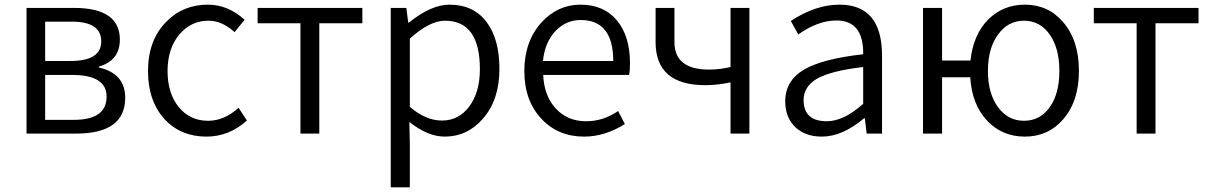

<svg xmlns="http://www.w3.org/2000/svg" viewBox="-20 -574 5198 825"><path d="M94 -540H298Q495 -540 495 -404Q495 -314 405 -288V-284Q518 -258 518 -154Q518 0 307 0H94ZM283 -312Q415 -312 415 -396Q415 -481 289 -481H174V-312ZM297 -59Q438 -59 438 -159Q438 -252 290 -252H174V-59Z M688 -61Q616 -139 616 -269Q616 -400 693 -479Q765 -554 873 -554Q960 -554 1031 -489L988 -436Q934 -485 876 -485Q800 -485 750 -425Q700 -365 700 -269Q700 -173 748 -114Q796 -55 874 -55Q944 -55 1005 -111L1041 -56Q964 13 867 13Q757 13 688 -61Z M1271 -474H1087V-540H1537V-474H1352V0H1271Z M1659 -540H1726L1734 -477H1737Q1833 -554 1911 -554Q2015 -554 2071 -479Q2126 -406 2126 -278Q2126 -145 2055 -64Q1988 13 1891 13Q1818 13 1739 -50L1741 45V231H1659ZM1996 -116Q2042 -177 2042 -277Q2042 -485 1892 -485Q1826 -485 1741 -408V-115Q1809 -56 1879 -56Q1951 -56 1996 -116Z M2308 -62Q2233 -140 2233 -269Q2233 -396 2307 -478Q2377 -554 2474 -554Q2575 -554 2631 -486Q2687 -419 2687 -301Q2687 -271 2683 -252H2314Q2318 -162 2368 -108Q2418 -53 2499 -53Q2572 -53 2636 -97L2665 -41Q2579 13 2490 13Q2379 13 2308 -62ZM2615 -312Q2615 -488 2475 -488Q2413 -488 2368 -442Q2321 -393 2313 -312Z M3119 -220Q3061 -208 3011 -208Q2797 -208 2797 -393V-540H2878V-393Q2878 -275 3027 -275Q3072 -275 3119 -286V-540H3200V0H3119Z M3399 -26Q3354 -68 3354 -139Q3354 -227 3435 -275Q3513 -321 3689 -341Q3691 -486 3574 -486Q3495 -486 3410 -426L3378 -484Q3485 -554 3587 -554Q3770 -554 3770 -335V0H3704L3696 -66H3693Q3600 13 3511 13Q3442 13 3399 -26ZM3689 -128V-286Q3550 -270 3489 -235Q3433 -201 3433 -144Q3433 -53 3533 -53Q3605 -53 3689 -128Z M4491 -114Q4532 -172 4532 -269Q4532 -366 4491 -425Q4449 -485 4380 -485Q4311 -485 4268 -425Q4225 -366 4225 -269Q4225 -173 4268 -114Q4311 -55 4380 -55Q4449 -55 4491 -114ZM4223 -54Q4156 -124 4149 -242H4028V0H3946V-540H4028V-314H4150Q4162 -426 4227 -491Q4291 -554 4384 -554Q4484 -554 4548 -479Q4616 -401 4616 -269Q4616 -139 4548 -61Q4484 13 4384 13Q4287 13 4223 -54Z M4864 -474H4680V-540H5130V-474H4945V0H4864Z"/></svg>

Font: Source Han Sans CN Normal
Style: Regular
Weight: 350
Designer: Ryoko NISHIZUKA 西塚涼子 (kana, bopomofo & ideographs); Paul D. Hunt (Latin, Greek & Cyrillic); Sandoll Communications 산돌커뮤니
Foundry: Adobe
Version: Version 2.004;hotconv 1.0.118;makeotfexe 2.5.65603